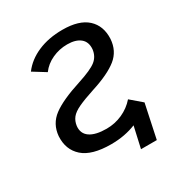

<svg xmlns="http://www.w3.org/2000/svg" viewBox="-151 -640 793 842"><g transform="rotate(-30 245.5 -219.0)"><path d="M219 10Q122 10 77.5 -29.5Q33 -69 37 -136Q42 -195 88 -229.5Q134 -264 234 -296Q302 -318 327 -338Q352 -358 356 -392Q359 -428 336 -447Q313 -466 270 -466Q230 -466 194 -449.5Q158 -433 136 -403L73 -442Q105 -485 159.5 -508.5Q214 -532 284 -532Q368 -532 409 -494.5Q450 -457 447 -392Q443 -333 400 -298.5Q357 -264 269 -236Q217 -219 187 -205Q157 -191 144 -174.5Q131 -158 128 -135Q124 -98 152 -78.5Q180 -59 236 -59Q278 -59 316 -76Q354 -93 381 -124L437 -76L401 94H321L345 -13Q318 -2 286.5 4Q255 10 219 10Z"/></g></svg>

Font: Raleway Medium
Style: Italic
Weight: 500
Italic angle: -12°
Designer: Matt McInerney, Pablo Impallari, Rodrigo Fuenzalida
Foundry: Matt McInerney, Pablo Impallari, Rodrigo Fuenzalida
Version: Version 4.026